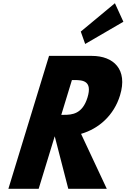

<svg xmlns="http://www.w3.org/2000/svg" viewBox="-20 -1172 786 1192"><path d="M481.5 -976 508.8 -899 746 -1037 693.4 -1152ZM284.4 -825 32.1 0H220.1L319.8 -326L403.9 0H642.9L483.2 -341C593.9 -373 687.3 -456 725.2 -580C774.8 -742 684.1 -825 550.4 -825ZM360.5 -459 426.5 -675H442.6C494.3 -675 554.7 -670 523.3 -567C491.8 -464 428.3 -459 376.5 -459Z"/></svg>

Font: Hussar
Style: BdSuprConOblThree
Weight: 700
Foundry: Cannot Into Space Fonts
Version: Version 2.00